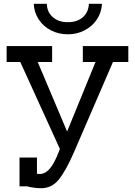

<svg xmlns="http://www.w3.org/2000/svg" viewBox="-20 -983 712 1013"><path d="M158 -963H227Q228 -920 258 -893Q288 -866 338 -866Q388 -866 417.5 -892.5Q447 -919 449 -963H518Q516 -918 491.5 -881Q467 -844 426.5 -823Q386 -802 338 -802Q289 -802 248.5 -823Q208 -844 184 -881Q160 -918 158 -963ZM657 -656H576L369 -177Q327 -81 290 -35.5Q253 10 197 10Q165 10 125 1V0H83V-152H175V-66Q181 -65 191 -65Q213 -65 234.5 -84.5Q256 -104 279 -155L296 -197L87 -656H15V-740H255V-656H179L334 -289L484 -656H417V-740H657Z"/></svg>

Font: Arvo
Style: Regular
Weight: 400
Designer: Anton Koovit (Cyrillic Expansion: Cyreal)
Foundry: Anton Koovit, Yassin Baggar
Version: Version 3.000